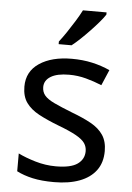

<svg xmlns="http://www.w3.org/2000/svg" viewBox="-55 -807 588 858"><g transform="rotate(5 239.5 -378.0)"><path d="M434 -148Q434 -96 408 -61Q382 -26 334 -8Q286 10 220 10Q164 10 123.5 1Q83 -8 52 -24V-104Q84 -88 129.5 -74.5Q175 -61 222 -61Q289 -61 319 -82.5Q349 -104 349 -140Q349 -160 338 -176Q327 -192 298.5 -208Q270 -224 217 -244Q165 -264 128 -284Q91 -304 71 -332Q51 -360 51 -404Q51 -472 106.5 -509Q162 -546 252 -546Q301 -546 343.5 -536.5Q386 -527 423 -510L393 -440Q359 -454 322 -464Q285 -474 246 -474Q192 -474 163.5 -456.5Q135 -439 135 -409Q135 -387 148 -371.5Q161 -356 191.5 -341.5Q222 -327 273 -307Q324 -288 360 -268Q396 -248 415 -219.5Q434 -191 434 -148ZM388 -756Q379 -742 362 -722Q345 -702 324.5 -680.5Q304 -659 283.5 -639.5Q263 -620 245 -606H187V-618Q202 -637 219.5 -663Q237 -689 254 -716.5Q271 -744 282 -766H388Z"/></g></svg>

Font: Noto Sans Malayalam
Style: Regular
Weight: 400
Designer: Jelle Bosma - Monotype Design Team
Foundry: Monotype Imaging Inc.
Version: Version 2.103